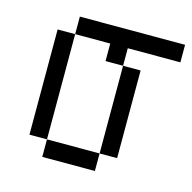

<svg xmlns="http://www.w3.org/2000/svg" viewBox="-81 -581 661 661"><g transform="rotate(15 250.0 -250.0)"><path d="M500 -437.5V-500H125V-437.5H62.5Q62.5 -437.5 62.5 -62.5H125V0H312.5V-62.5H125Q125 -62.5 125 -437.5H250V-375H312.5V-62.5H375V-375H312.5V-437.5Z"/></g></svg>

Font: CalcUnifontExMono
Style: Regular
Weight: 500
Version: Version 15.0.06